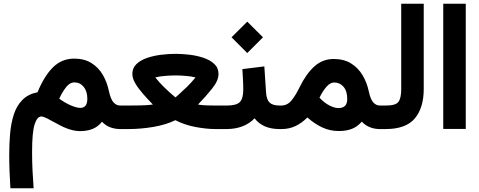

<svg xmlns="http://www.w3.org/2000/svg" viewBox="-20 -697 2588 1037"><path d="M380.9 -380.4Q435.5 -380.4 473.9 -356.4Q512.2 -332.5 535.4 -292.5Q558.6 -252.4 568.4 -204.1Q578.1 -160.2 593.5 -143.6Q608.9 -127 628.9 -127H642.6V0H628.9Q601.1 0 575.7 -9.3Q550.3 -18.6 530.8 -39.6Q509.3 -12.2 479.7 -0.5Q450.2 11.2 411.6 11.2Q372.1 11.2 323.2 -10.7Q307.1 -18.1 282.7 -31.7Q258.3 -45.4 236.1 -56.6Q213.9 -67.9 203.6 -67.9Q180.7 -67.9 167 -25.6Q153.3 16.6 153.3 124.5Q153.3 178.7 155.8 226.6Q158.2 274.4 161.6 319.8H36.1Q33.2 273.9 31.5 227.3Q29.8 180.7 29.8 138.2Q29.8 79.6 34.7 23.7Q39.6 -32.2 54.7 -78.9Q69.8 -125.5 100.6 -157Q131.3 -188.5 182.6 -198.7Q219.2 -287.1 266.4 -333.7Q313.5 -380.4 380.9 -380.4ZM413.6 -114.3Q451.7 -114.3 451.7 -163.6Q451.7 -203.6 432.1 -227.8Q412.6 -252 380.9 -252Q357.9 -252 337.9 -227.3Q317.9 -202.6 299.8 -164.1Q333 -140.1 364 -127.2Q395 -114.3 413.6 -114.3Z M1049.3 -132.3Q1072.3 -128.4 1099.4 -127.7Q1126.5 -127 1143.1 -127H1165.5V0H1143.1Q1094.7 0 1035.4 -11.2Q976.1 -22.5 927.2 -47.9Q876 -22.9 808.1 -11.5Q740.2 0 675.3 0H623V-127H676.8Q702.6 -127 740 -127.7Q777.3 -128.4 805.7 -132.3Q777.8 -161.1 752.4 -190.2Q727.1 -219.2 710.9 -246.6Q694.8 -273.9 694.8 -297.4Q694.8 -330.1 717.3 -351.3Q739.7 -372.6 775.4 -384.5Q811 -396.5 851.8 -401.4Q892.6 -406.2 928.7 -406.2Q962.9 -406.2 1002.7 -401.6Q1042.5 -397 1078.4 -385Q1114.3 -373 1137.2 -351.8Q1160.2 -330.6 1160.2 -297.4Q1160.2 -261.7 1126 -219Q1091.8 -176.3 1049.3 -132.3ZM927.7 -289.6Q902.3 -289.6 871.6 -287.1Q840.8 -284.7 818.8 -278.8Q840.3 -251.5 865.7 -226.8Q891.1 -202.1 909.4 -186.5Q927.7 -170.9 927.7 -170.9Q927.7 -170.9 945.8 -186.8Q963.9 -202.6 989.3 -227.3Q1014.6 -252 1036.1 -278.8Q1013.2 -284.7 983.2 -287.1Q953.1 -289.6 927.7 -289.6Z M1501 0H1489.3Q1399.4 0 1355 -58.1Q1327.1 -28.8 1288.6 -14.4Q1250 0 1205.1 0H1146V-127H1205.1Q1257.3 -127 1275.6 -146Q1293.9 -165 1293.9 -213.4Q1293.9 -239.7 1292.2 -268.6Q1290.5 -297.4 1289.1 -323.7L1407.7 -338.4L1417 -197.8Q1419.4 -159.2 1436 -143.1Q1452.6 -127 1490.2 -127H1501ZM1230.5 -495.6 1315.4 -580.1 1400.4 -495.6 1315.4 -410.6Z M1640.1 -62.5Q1609.9 -32.2 1575.7 -16.1Q1541.5 0 1502.4 0H1481.4V-127H1499.5Q1533.2 -127.4 1555.9 -156.2Q1578.6 -185.1 1597.7 -225.1Q1633.3 -298.3 1678 -338.4Q1722.7 -378.4 1782.2 -378.4Q1837.9 -378.4 1876.5 -354.2Q1915 -330.1 1938.5 -290.3Q1961.9 -250.5 1971.7 -204.1Q1981 -160.2 1996.3 -143.6Q2011.7 -127 2030.8 -127H2043.9V0H2030.3Q2002.9 0 1978 -9.8Q1953.1 -19.5 1934.1 -40Q1910.6 -12.7 1880.4 -1Q1850.1 10.7 1810.5 10.7Q1762.7 10.7 1721.4 -8.3Q1680.2 -27.3 1640.1 -62.5ZM1705.6 -169.4Q1731.9 -141.1 1759.5 -127.2Q1787.1 -113.3 1808.1 -113.3Q1855.5 -113.3 1855.5 -162.1Q1855.5 -205.1 1835.4 -228.3Q1815.4 -251.5 1784.7 -251.5Q1763.7 -251.5 1743.4 -228.5Q1723.1 -205.6 1705.6 -169.4Z M2024.4 0V-127H2064Q2117.7 -127 2132.3 -147.2Q2147 -167.5 2147 -216.3V-676.8H2268.6V-216.8Q2268.6 -114.3 2220.2 -57.1Q2171.9 0 2063.5 0Z M2374 -676.8H2495.6V-0.5H2374Z"/></svg>

Font: Vazir FD-UI
Style: Bold-FD-UI
Weight: 700
Designer: Saber Rastikerdar
Foundry: Saber Rastikerdar
Version: Version 30.0.0